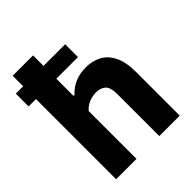

<svg xmlns="http://www.w3.org/2000/svg" viewBox="-224 -934 1060 1060"><g transform="rotate(-45 305.5 -404.0)"><path d="M2 -626V-726H387.5V-626ZM59.5 0V-808H218.5V-492H226.5Q254.5 -523 292.5 -539.2Q330.5 -555.5 377.5 -555.5Q427.5 -555.5 468 -534.5Q508.5 -513.5 532.2 -466.2Q556 -419 556 -341V0H396.5V-330.5Q396.5 -380.5 375.8 -399.2Q355 -418 319.5 -418Q301.5 -418 283 -413.2Q264.5 -408.5 247.8 -398.5Q231 -388.5 218.5 -373.5V0Z"/></g></svg>

Font: Encode Sans Condensed Thin
Style: Bold
Weight: 700
Version: Version 3.002